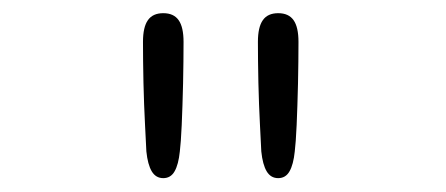

<svg xmlns="http://www.w3.org/2000/svg" viewBox="-20 -686 659 284"><path d="M221.5 -422.5Q210.5 -422.5 204.5 -432.5Q198.5 -442.5 196.5 -462Q196 -473.5 194.5 -501.8Q193 -530 192.2 -563.5Q191.5 -597 191.5 -624Q191.5 -646 198.8 -656.2Q206 -666.5 221.5 -666.5Q237 -666.5 244.2 -656.2Q251.5 -646 251.5 -624Q251.5 -596 250.8 -562.5Q250 -529 248.8 -501.2Q247.5 -473.5 246 -462Q244 -442.5 238.2 -432.5Q232.5 -422.5 221.5 -422.5ZM391.5 -422.5Q380.5 -422.5 374.5 -432.5Q368.5 -442.5 366.5 -462Q366 -473.5 364.5 -501.8Q363 -530 362.2 -563.5Q361.5 -597 361.5 -624Q361.5 -646 368.8 -656.2Q376 -666.5 391.5 -666.5Q407 -666.5 414.2 -656.2Q421.5 -646 421.5 -624Q421.5 -596 420.8 -562.5Q420 -529 418.8 -501.2Q417.5 -473.5 416 -462Q414 -442.5 408.2 -432.5Q402.5 -422.5 391.5 -422.5Z"/></svg>

Font: Sono ExtraLight Monospace Light
Style: Regular
Weight: 300
Version: Version 2.112